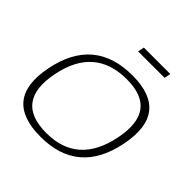

<svg xmlns="http://www.w3.org/2000/svg" viewBox="-225 -1066 1253 1253"><g transform="rotate(45 401.5 -439.5)"><path d="M342.8 -39.1Q631.8 -39.1 694.3 -351.1Q755.9 -659.2 466.8 -659.2Q172.4 -659.2 110.8 -351.1Q48.3 -39.1 342.8 -39.1ZM54.2 -348.1Q125 -703.1 475.6 -703.1Q820.8 -703.1 750 -348.1Q679.2 4.9 334 4.9Q-16.6 4.9 54.2 -348.1ZM643.1 -883.8 634.3 -839.8H390.1L398.9 -883.8Z"/></g></svg>

Font: Sansation Light
Style: Light Italic
Weight: 300
Designer: Bernd Montag
Version: Version 1.301